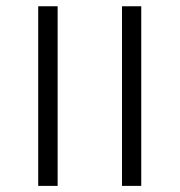

<svg xmlns="http://www.w3.org/2000/svg" viewBox="-20 -608 588 628"><path d="M105 -256V-587.5H168.5V-256ZM105 0V-324H168.5V0ZM379 -256V-587.5H442V-256ZM379 0V-324H442V0Z"/></svg>

Font: Anek Gujarati SemiExpanded Light
Style: Regular
Weight: 300
Width: 6
Designer: Mrunmayee Ghaisas (Gujarati), Yesha Goshar (Latin)
Foundry: Ek Type
Version: Version 1.003